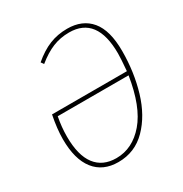

<svg xmlns="http://www.w3.org/2000/svg" viewBox="-164 -817 910 953"><g transform="rotate(-30 291.5 -340.5)"><path d="M534 -459Q534 -338 502 -231Q470 -124 404 -57Q338 10 243 10Q155 10 107.5 -50.5Q60 -111 60 -226Q60 -285 75 -360H504Q510 -430 510 -458Q510 -670 351 -670Q301 -670 257.5 -652.5Q214 -635 166 -596L155 -612Q203 -653 250 -672Q297 -691 352 -691Q439 -691 486.5 -634Q534 -577 534 -459ZM501 -338H95Q84 -282 84 -227Q84 -120 125 -66Q166 -12 244 -12Q337 -12 406 -92.5Q475 -173 501 -338Z"/></g></svg>

Font: Fira Sans Condensed Thin
Style: Italic
Weight: 250
Width: 3
Italic angle: -8°
Designer: Carrois Corporate & Edenspiekermann AG
Foundry: Carrois Corporate GbR & Edenspiekermann AG
Version: Version 4.203